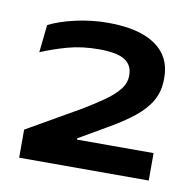

<svg xmlns="http://www.w3.org/2000/svg" viewBox="-51 -767 454 448"><g transform="rotate(10 176.5 -543.0)"><path d="M21.5 -369.5V-436L147 -508Q173.5 -524 194.8 -538.8Q216 -553.5 228.5 -569Q241 -584.5 241 -602V-604Q241 -627.5 222.5 -639.2Q204 -651 161.5 -651Q121.5 -651 88 -641.8Q54.5 -632.5 25 -620L32 -685.5Q56 -698 94.2 -706.8Q132.5 -715.5 171.5 -715.5Q245 -715.5 283.8 -688.8Q322.5 -662 322.5 -613V-608.5Q322.5 -580 310 -557.8Q297.5 -535.5 273 -515.8Q248.5 -496 211.5 -475L147 -437.5V-421.5L102.5 -434.5H328.5V-369.5Z"/></g></svg>

Font: Anek Gurmukhi Medium SemiExpanded
Style: Regular
Weight: 500
Width: 6
Version: Version 1.003